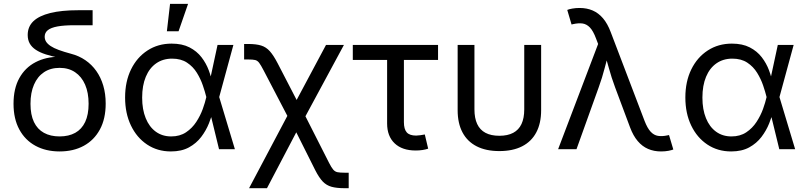

<svg xmlns="http://www.w3.org/2000/svg" viewBox="-20 -781 4221 1005"><path d="M292 11.7Q220.2 11.7 165.8 -17.8Q111.3 -47.4 81.1 -103.3Q50.8 -159.2 50.8 -237.8Q50.8 -317.4 81.1 -372.1Q111.3 -426.8 165.8 -455.3Q220.2 -483.9 292 -483.9V-478Q251 -486.3 219.7 -496.3Q188.5 -506.3 167.5 -520.3Q146.5 -534.2 135.7 -553.2Q125 -572.3 125 -598.1Q125 -641.1 154.5 -669.7Q184.1 -698.2 243.2 -712.9Q302.2 -727.5 389.6 -727.5H464.8V-648.9H370.1Q315.4 -648.9 281 -642.6Q246.6 -636.2 230.2 -623Q213.9 -609.9 213.9 -588.9Q213.9 -574.7 221.4 -562.7Q229 -550.8 245.1 -540Q261.2 -529.3 287.6 -519.5Q314 -509.8 352.1 -499.5Q393.6 -488.8 427 -465.8Q460.4 -442.9 484.1 -409.4Q507.8 -376 520.5 -333Q533.2 -290 533.2 -238.8Q533.2 -159.2 502.9 -103.3Q472.7 -47.4 418.5 -17.8Q364.3 11.7 292 11.7ZM292 -66.9Q339.8 -66.9 373.8 -85.7Q407.7 -104.5 425.8 -142.6Q443.8 -180.7 443.8 -237.8Q443.8 -295.9 425.5 -337.9Q407.2 -379.9 373.3 -402.8Q339.4 -425.8 292 -425.8Q244.6 -425.8 210.4 -403.1Q176.3 -380.4 158 -338.1Q139.6 -295.9 139.6 -237.8Q139.6 -180.2 157.7 -142.3Q175.8 -104.5 210 -85.7Q244.1 -66.9 292 -66.9Z M874.5 11.7Q804.2 11.7 750 -24.4Q695.8 -60.5 665.3 -124.3Q634.8 -188 634.8 -270.5Q634.8 -354 665.8 -417.5Q696.8 -481 752 -516.8Q807.1 -552.7 878.4 -552.7Q933.6 -552.7 971.9 -533Q1010.3 -513.2 1034.7 -481.4Q1059.1 -449.7 1072.8 -412.8Q1086.4 -376 1092.3 -342.3H1124L1127 -274.4L1209.5 0H1126.5L1059.6 -274.4Q1053.2 -300.3 1041.7 -334Q1030.3 -367.7 1010.5 -399.9Q990.7 -432.1 959 -453.1Q927.2 -474.1 880.9 -474.1Q833 -474.1 797.6 -449.5Q762.2 -424.8 743.2 -379.2Q724.1 -333.5 724.1 -270Q724.1 -208 742.7 -162.4Q761.2 -116.7 795.4 -91.8Q829.6 -66.9 876 -66.9Q921.4 -66.9 953.6 -88.4Q985.8 -109.9 1007.3 -142.8Q1028.8 -175.8 1041.3 -210.4Q1053.7 -245.1 1059.6 -271.5L1118.7 -545.9H1201.7L1127 -271.5L1124 -206.5H1096.7Q1088.9 -173.3 1073.7 -135.5Q1058.6 -97.7 1033.2 -64.2Q1007.8 -30.8 969 -9.5Q930.2 11.7 874.5 11.7ZM853.5 -617.2 870.1 -760.7H964.4L914.6 -617.2Z M1283.7 204.1 1511.2 -225.6H1551.8L1702.6 71.8Q1714.8 95.7 1724.1 106.7Q1733.4 117.7 1746.8 120.4Q1760.3 123 1783.7 123H1805.2V204.1H1783.7Q1742.7 204.1 1715.8 196.8Q1689 189.5 1669.4 169.2Q1649.9 148.9 1629.9 109.4L1530.8 -88.4L1377.4 204.1ZM1499.5 -145 1360.4 -411.6Q1345.7 -439.9 1336.7 -451.9Q1327.6 -463.9 1315.7 -466.8Q1303.7 -469.7 1279.3 -469.7H1257.8V-550.8H1279.3Q1320.8 -550.8 1346.9 -542.7Q1373 -534.7 1392.6 -512.7Q1412.1 -490.7 1433.6 -449.2L1532.7 -257.8L1686.5 -545.9H1780.3L1564 -145Z M2156.2 6.8Q2085.4 6.8 2045.9 -30.5Q2006.3 -67.9 2006.3 -134.8V-467.3H1826.7V-545.9H2272.9V-467.3H2094.2V-141.6Q2094.2 -105 2109.1 -88.1Q2124 -71.3 2158.2 -71.3Q2167 -71.3 2179.9 -73.2Q2192.9 -75.2 2203.6 -77.1L2221.2 -2.9Q2209 1.5 2191.7 4.2Q2174.3 6.8 2156.2 6.8Z M2593.8 9.8Q2523.9 9.8 2475.1 -15.1Q2426.3 -40 2400.9 -87.9Q2375.5 -135.7 2375.5 -204.1V-545.9H2463.4V-208.5Q2463.4 -162.6 2477.8 -131.8Q2492.2 -101.1 2521.2 -85.7Q2550.3 -70.3 2593.8 -70.3Q2637.2 -70.3 2666.3 -85.7Q2695.3 -101.1 2709.7 -131.8Q2724.1 -162.6 2724.1 -208.5V-545.9H2812.5V-204.1Q2812.5 -135.7 2787.1 -87.9Q2761.7 -40 2712.9 -15.1Q2664.1 9.8 2593.8 9.8Z M2901.4 0 3110.8 -550.8 3099.6 -580.1Q3085 -619.1 3067.9 -637Q3050.8 -654.8 3029.5 -658Q3008.3 -661.1 2980.5 -654.8L2971.7 -652.8L2949.2 -729Q2957.5 -732.9 2975.6 -736.1Q2993.7 -739.3 3013.7 -739.3Q3051.8 -739.3 3082.3 -726.1Q3112.8 -712.9 3136.5 -685.1Q3160.2 -657.2 3176.8 -612.8L3354 -147.9Q3368.7 -109.9 3385.7 -91.6Q3402.8 -73.2 3424.3 -69.8Q3445.8 -66.4 3473.1 -72.3L3481.9 -74.2L3504.4 1.5Q3496.6 4.9 3479.2 8.3Q3461.9 11.7 3439.9 11.7Q3402.8 11.7 3372.3 -1.5Q3341.8 -14.6 3318.1 -42.5Q3294.4 -70.3 3277.8 -114.7L3199.7 -323.7Q3180.2 -376 3167.2 -424.1Q3154.3 -472.2 3139.6 -521H3171.9Q3157.7 -474.1 3145 -424.3Q3132.3 -374.5 3113.8 -323.7L2997.6 0Z M3807.1 11.7Q3736.8 11.7 3682.6 -24.4Q3628.4 -60.5 3597.9 -124.3Q3567.4 -188 3567.4 -270.5Q3567.4 -354 3598.4 -417.5Q3629.4 -481 3684.6 -516.8Q3739.7 -552.7 3811 -552.7Q3866.2 -552.7 3904.5 -533Q3942.9 -513.2 3967.3 -481.4Q3991.7 -449.7 4005.4 -412.8Q4019 -376 4024.9 -342.3H4056.6L4059.6 -274.4L4142.1 0H4059.1L3992.2 -274.4Q3985.8 -300.3 3974.4 -334Q3962.9 -367.7 3943.1 -399.9Q3923.3 -432.1 3891.6 -453.1Q3859.9 -474.1 3813.5 -474.1Q3765.6 -474.1 3730.2 -449.5Q3694.8 -424.8 3675.8 -379.2Q3656.7 -333.5 3656.7 -270Q3656.7 -208 3675.3 -162.4Q3693.8 -116.7 3728 -91.8Q3762.2 -66.9 3808.6 -66.9Q3854 -66.9 3886.2 -88.4Q3918.5 -109.9 3939.9 -142.8Q3961.4 -175.8 3973.9 -210.4Q3986.3 -245.1 3992.2 -271.5L4051.3 -545.9H4134.3L4059.6 -271.5L4056.6 -206.5H4029.3Q4021.5 -173.3 4006.3 -135.5Q3991.2 -97.7 3965.8 -64.2Q3940.4 -30.8 3901.6 -9.5Q3862.8 11.7 3807.1 11.7Z"/></svg>

Font: Inter Variable
Style: Regular
Weight: 400
Designer: Rasmus Andersson
Foundry: rsms
Version: Version 4.001;git-9221beed3